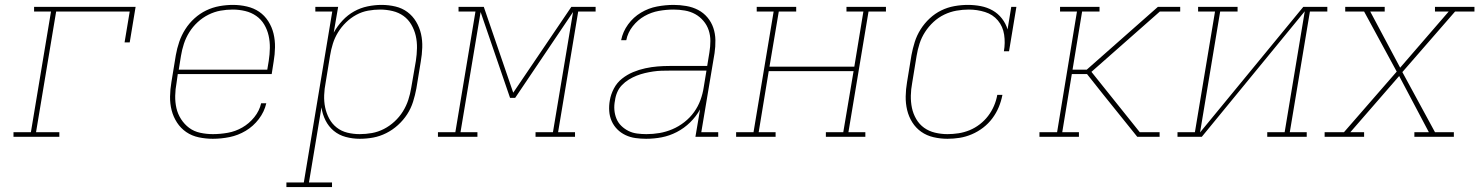

<svg xmlns="http://www.w3.org/2000/svg" viewBox="-20 -558 6040 783"><path d="M35 0V-19H106L188 -511H119V-530H533L509 -385H488L509 -511H209L127 -19H222V0Z M848 8Q819 8 790.5 2Q762 -4 739.5 -19.5Q717 -35 702 -58Q687 -81 680 -108Q673 -135 673.5 -164.5Q674 -194 679 -223L697 -333Q702 -361 711 -387.5Q720 -414 735.5 -438.5Q751 -463 773 -483Q795 -503 821 -515.5Q847 -528 875 -533Q903 -538 930 -538Q959 -538 987 -531.5Q1015 -525 1037 -510Q1059 -495 1074 -471.5Q1089 -448 1095.5 -421Q1102 -394 1101.5 -365Q1101 -336 1096 -307L1088 -256H705L700 -220Q695 -194 694.5 -167.5Q694 -141 699.5 -117Q705 -93 718.5 -72Q732 -51 751.5 -36.5Q771 -22 796.5 -16.5Q822 -11 848 -11Q878 -11 909 -16.5Q940 -22 968 -38Q996 -54 1017 -80Q1038 -106 1045 -137H1066Q1058 -102 1035.5 -72.5Q1013 -43 982 -24.5Q951 -6 916.5 1Q882 8 848 8ZM1070 -274 1076 -310Q1080 -336 1080.5 -362Q1081 -388 1075.5 -412.5Q1070 -437 1057.5 -458Q1045 -479 1025 -493Q1005 -507 980 -513Q955 -519 929 -519Q904 -519 879 -514.5Q854 -510 830 -498Q806 -486 786 -467.5Q766 -449 752 -426.5Q738 -404 730 -379.5Q722 -355 718 -330L709 -274Z M1148 205V186H1219L1335 -511H1266V-530H1359L1341 -425Q1356 -452 1377 -474.5Q1398 -497 1424 -511.5Q1450 -526 1479 -532Q1508 -538 1536 -538Q1565 -538 1592.5 -531.5Q1620 -525 1641.5 -509Q1663 -493 1677 -469.5Q1691 -446 1697 -419.5Q1703 -393 1702 -364Q1701 -335 1696 -307L1678 -197Q1673 -170 1664.5 -143Q1656 -116 1640.5 -92Q1625 -68 1603 -48Q1581 -28 1555 -15Q1529 -2 1502 3Q1475 8 1447 8Q1418 8 1390 0.5Q1362 -7 1341 -24.5Q1320 -42 1307.5 -67Q1295 -92 1291 -120L1240 186H1334V205ZM1447 -11Q1472 -11 1497 -15.5Q1522 -20 1545.5 -32Q1569 -44 1589 -62.5Q1609 -81 1623 -103.5Q1637 -126 1645 -150.5Q1653 -175 1657 -200L1676 -310Q1680 -336 1680.5 -362Q1681 -388 1675.5 -412Q1670 -436 1657.5 -457.5Q1645 -479 1625.5 -493Q1606 -507 1581 -513Q1556 -519 1530 -519Q1506 -519 1481 -514.5Q1456 -510 1433 -497.5Q1410 -485 1391 -466.5Q1372 -448 1358.5 -426Q1345 -404 1337.5 -380Q1330 -356 1326 -331L1308 -221Q1303 -196 1302 -170Q1301 -144 1306 -120Q1311 -96 1322.5 -74.5Q1334 -53 1353 -38Q1372 -23 1396.5 -17Q1421 -11 1447 -11Z M1766 0V-19H1837L1919 -511H1850V-530H1953L2073 -180L2310 -530H2409V-511H2338L2256 -19H2325V0H2164V-19H2235L2317 -509L2081 -159H2060L1940 -509L1858 -19H1927V0Z M2615 8Q2593 8 2571.5 5Q2550 2 2531 -7Q2512 -16 2497.5 -30.5Q2483 -45 2474.5 -64Q2466 -83 2464.5 -105Q2463 -127 2467 -149Q2471 -173 2483.5 -197Q2496 -221 2517 -237.5Q2538 -254 2562 -264Q2586 -274 2611.5 -279.5Q2637 -285 2661.5 -287Q2686 -289 2711 -289H2864L2873 -344Q2877 -368 2877 -391Q2877 -414 2870 -435Q2863 -456 2848.5 -473Q2834 -490 2815 -500.5Q2796 -511 2773 -515Q2750 -519 2727 -519Q2697 -519 2666.5 -513.5Q2636 -508 2608.5 -492.5Q2581 -477 2560.5 -451Q2540 -425 2534 -394H2513Q2520 -429 2541.5 -458.5Q2563 -488 2594 -506.5Q2625 -525 2659.5 -531.5Q2694 -538 2727 -538Q2753 -538 2779 -533.5Q2805 -529 2827 -517.5Q2849 -506 2865 -487Q2881 -468 2889 -444.5Q2897 -421 2897.5 -394.5Q2898 -368 2894 -341L2840 -19H2909V0H2816L2835 -112Q2819 -83 2794.5 -59Q2770 -35 2740 -19.5Q2710 -4 2678.5 2Q2647 8 2615 8ZM2616 -11Q2643 -11 2669.5 -15.5Q2696 -20 2722 -31Q2748 -42 2771 -60Q2794 -78 2810.5 -101Q2827 -124 2836.5 -150Q2846 -176 2850 -203L2861 -270H2711Q2694 -270 2677.5 -269.5Q2661 -269 2644 -266.5Q2627 -264 2610 -260Q2593 -256 2576.5 -249.5Q2560 -243 2544.5 -233.5Q2529 -224 2516.5 -211Q2504 -198 2497 -181.5Q2490 -165 2488 -148Q2484 -129 2485.5 -110Q2487 -91 2494 -74Q2501 -57 2514 -44.5Q2527 -32 2543 -24Q2559 -16 2578 -13.5Q2597 -11 2616 -11Z M2982 0V-19H3053L3135 -511H3066V-530H3227V-511H3156L3118 -286H3464L3501 -511H3432V-530H3593V-511H3522L3440 -19H3509V0H3348V-19H3419L3461 -268H3115L3074 -19H3143V0Z M3844 8Q3815 8 3787 1.5Q3759 -5 3737 -20.5Q3715 -36 3700.5 -59Q3686 -82 3679.5 -109Q3673 -136 3673.5 -165Q3674 -194 3679 -223L3697 -333Q3702 -360 3710.5 -387Q3719 -414 3734.5 -438.5Q3750 -463 3771.5 -483Q3793 -503 3818.5 -515.5Q3844 -528 3872 -533Q3900 -538 3927 -538Q3954 -538 3980 -533Q4006 -528 4028 -515.5Q4050 -503 4066 -482.5Q4082 -462 4089 -438L4104 -530H4125L4095 -349H4074Q4080 -383 4075 -416.5Q4070 -450 4049.5 -474.5Q4029 -499 3997 -509Q3965 -519 3931 -519Q3906 -519 3880.5 -514.5Q3855 -510 3831 -498.5Q3807 -487 3787 -468.5Q3767 -450 3752.5 -427.5Q3738 -405 3730 -380Q3722 -355 3718 -330L3700 -220Q3695 -194 3694.5 -168Q3694 -142 3699 -118Q3704 -94 3716.5 -72.5Q3729 -51 3748.5 -37Q3768 -23 3793 -17Q3818 -11 3844 -11Q3866 -11 3889 -14.5Q3912 -18 3934 -27Q3956 -36 3975.5 -51Q3995 -66 4009.5 -85Q4024 -104 4033.5 -126Q4043 -148 4047 -171H4068Q4063 -145 4053 -121Q4043 -97 4027 -75.5Q4011 -54 3989.5 -37.5Q3968 -21 3943.5 -10.5Q3919 0 3894 4Q3869 8 3844 8Z M4219 0V-19H4291L4372 -511H4303V-530H4464V-511H4393L4354 -274H4412L4702 -530H4725L4724 -524L4725 -530H4793V-511H4710L4431 -265L4628 -19H4709V0H4637L4638 -7L4637 0H4618L4478 -174L4413 -256H4351L4312 -19H4380V0Z M4782 0V-19H4853L4935 -511H4866V-530H5027V-511H4956L4874 -18L5295 -530H5393V-511H5322L5240 -19H5309V0H5148V-19H5219L5301 -512L4881 0Z M5382 0V-19H5461L5676 -266L5543 -511H5466V-530H5627V-511H5568L5690 -282L5888 -511H5832V-530H5993V-511H5914L5699 -264L5832 -19H5909V0H5748V-19H5807L5686 -248L5487 -19H5543V0Z"/></svg>

Font: Iosevka Slab ThExObl
Style: Regular
Weight: 100
Width: 7
Italic angle: -9°
Monospace: yes
Designer: Belleve Invis
Foundry: Belleve Invis
Version: Version 11.1.1; ttfautohint (v1.8.3)